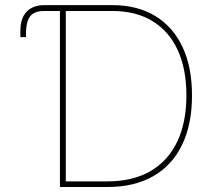

<svg xmlns="http://www.w3.org/2000/svg" viewBox="-20 -748 860 768"><path d="M61.5 -599.6V-625Q61.5 -674.8 86.2 -700.9Q110.8 -727.1 157.2 -727.5H228.5V-704.1H159.2Q132.3 -704.6 115.7 -695.6Q99.1 -686.5 91.6 -666.3Q84 -646 84 -612.3V-599.6ZM410.2 0H231.4V-22.5H410.2Q511.2 -22.5 581.8 -63.5Q652.3 -104.5 689 -181.6Q725.6 -258.8 725.6 -366.2Q725.6 -472.7 690.7 -548.1Q655.8 -623.5 589.6 -663.8Q523.4 -704.1 428.7 -704.1H231.4V-727.5H428.7Q529.3 -727.5 600.6 -684.3Q671.9 -641.1 710 -560.3Q748 -479.5 748 -366.2Q748 -250.5 708.3 -168.5Q668.5 -86.4 592.8 -43.2Q517.1 0 410.2 0ZM243.2 -727.5V0H219.7V-727.5Z"/></svg>

Font: Inter Tight Thin
Style: Regular
Weight: 250
Designer: Rasmus Andersson
Foundry: rsms
Version: Version 3.004